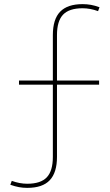

<svg xmlns="http://www.w3.org/2000/svg" viewBox="-20 -790 532 930"><path d="M112 120Q91 120 72 116.5Q53 113 30 105L37 86Q75 100 112 100Q177 100 206.5 69Q236 38 236 -30V-380H72V-400H236V-620Q236 -697 271.5 -733.5Q307 -770 380 -770Q401 -770 420.5 -766.5Q440 -763 462 -755L455 -736Q417 -750 380 -750Q315 -750 285.5 -719Q256 -688 256 -620V-400H460V-380H256V-30Q256 46 221 83Q186 120 112 120Z"/></svg>

Font: M PLUS 1 Thin
Style: Regular
Weight: 100
Designer: Coji Morishita
Foundry: UNDERFOREST DESIGN
Version: Version 1.001